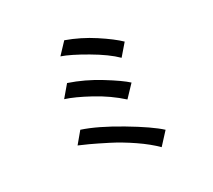

<svg xmlns="http://www.w3.org/2000/svg" viewBox="-131 -873 1262 1138"><g transform="rotate(-20 500.0 -303.5)"><path d="M662 -486Q600 -529 491.5 -569Q383 -609 324 -618L378 -700Q477 -683 569.5 -643.5Q662 -604 712 -570ZM610 -242Q526 -295 423.5 -329.5Q321 -364 258 -372L307 -456Q413 -440 518.5 -398Q624 -356 667 -328ZM704 93Q650 55 572.5 20Q495 -15 422.5 -37Q350 -59 306.5 -70.5Q263 -82 239 -87L286 -169Q390 -154 542 -96.5Q694 -39 761 4Z"/></g></svg>

Font: cwTeXHei
Style: Medium
Weight: 500
Version: Version 1.17